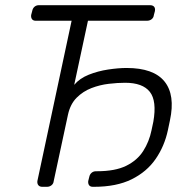

<svg xmlns="http://www.w3.org/2000/svg" viewBox="-20 -720 736 740"><path d="M143 0Q133 0 128 -6Q123 -12 124 -22L256 -640H118Q108 -640 103.5 -646Q99 -652 100 -662L104 -677Q106 -688 113 -694Q120 -700 130 -700H558Q569 -700 574 -694Q579 -688 577 -677L573 -662Q572 -652 564.5 -646Q557 -640 546 -640H319L266 -393Q287 -418 322 -432Q357 -446 396.5 -452Q436 -458 468 -458Q572 -458 614 -406Q656 -354 635 -256L627 -218Q614 -157 580 -107.5Q546 -58 487.5 -29Q429 0 342 0H338Q328 0 323.5 -6Q319 -12 320 -22L324 -38Q326 -48 333 -54Q340 -60 350 -60H354Q424 -60 466.5 -81Q509 -102 532 -138Q555 -174 564 -218L571 -251Q585 -331 557.5 -366Q530 -401 462 -401Q434 -401 399.5 -397Q365 -393 332.5 -380.5Q300 -368 275.5 -343.5Q251 -319 242 -278L187 -22Q186 -12 178.5 -6Q171 0 161 0Z"/></svg>

Font: Rubik Light
Style: Italic
Weight: 300
Italic angle: -12°
Designer: Hubert and Fischer
Foundry: Hubert and Fischer
Version: Version 2.300;gftools[0.9.30]